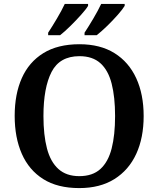

<svg xmlns="http://www.w3.org/2000/svg" viewBox="-20 -951 810 981"><path d="M385 10Q274 10 201 -36Q128 -82 91.5 -165Q55 -248 55 -359Q55 -470 91.5 -552Q128 -634 201.5 -679.5Q275 -725 386 -725Q492 -725 565 -679.5Q638 -634 676 -551.5Q714 -469 714 -358Q714 -247 676 -164.5Q638 -82 564.5 -36Q491 10 385 10ZM385 -51Q453 -51 493 -87.5Q533 -124 550.5 -192.5Q568 -261 568 -358Q568 -455 550.5 -523.5Q533 -592 493 -628Q453 -664 386 -664Q285 -664 243.5 -583.5Q202 -503 202 -358Q202 -261 220 -192.5Q238 -124 278.5 -87.5Q319 -51 385 -51ZM412 -784Q433 -816 457 -856.5Q481 -897 497 -931H617V-921Q607 -904 581.5 -875Q556 -846 526.5 -817.5Q497 -789 474 -771H412ZM226 -784Q247 -816 271 -856.5Q295 -897 311 -931H430V-921Q420 -904 394 -875Q368 -846 339 -817.5Q310 -789 287 -771H226Z"/></svg>

Font: Noto Serif Bengali SemiBold
Style: Regular
Weight: 600
Version: Version 2.003